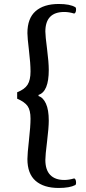

<svg xmlns="http://www.w3.org/2000/svg" viewBox="-20 -766 431 961"><path d="M273.9 174.8Q199.2 174.8 158.2 139.2Q117.2 103.5 117.2 29.8Q117.2 4.9 125 -64.7Q132.8 -134.3 132.8 -171.9Q132.8 -214.4 117.9 -235.4Q103 -256.3 65.9 -272V-304.2Q103.5 -318.8 118.2 -342.3Q132.8 -365.7 132.8 -408.2Q132.8 -448.2 125 -513.2Q117.2 -578.1 117.2 -600.1Q117.2 -674.3 158.2 -710.2Q199.2 -746.1 273.9 -746.1Q330.6 -746.1 356.9 -730Q361.8 -727.1 360.4 -713.6Q358.9 -700.2 351.1 -698.2Q325.2 -706.1 301.8 -706.1Q207 -706.1 207 -607.9Q207 -586.9 215.6 -520.5Q224.1 -454.1 224.1 -416Q224.1 -307.6 172.9 -291V-285.2Q195.8 -278.3 210 -247.3Q224.1 -216.3 224.1 -162.1Q224.1 -127 215.6 -57.9Q207 11.2 207 34.2Q207 84.5 231.4 109.6Q255.9 134.8 301.8 134.8Q325.2 134.8 351.1 127Q358.9 128.9 360.4 142.8Q361.8 156.7 356.9 160.2Q328.6 174.8 273.9 174.8Z"/></svg>

Font: Arima Madurai Medium
Style: Regular
Weight: 500
Designer: Joana Correia and Natanael Gama
Foundry: NDISCOVER
Version: Version 1.019;PS 001.019;hotconv 1.0.88;makeotf.lib2.5.64775